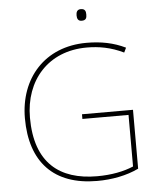

<svg xmlns="http://www.w3.org/2000/svg" viewBox="-60 -958 841 1020"><g transform="rotate(-5 360.0 -448.5)"><path d="M409 -907C389 -907 384 -892 384 -876C384 -859 389 -845 409 -845C433 -845 436 -859 436 -876C436 -892 433 -907 409 -907ZM367 -350V-325H613V-50C561 -28 496 -15 419 -15C219 -15 90 -114 90 -356C90 -554 216 -701 423 -701C487 -701 551 -690 619 -657L631 -682C568 -713 500 -726 424 -726C199 -726 63 -566 63 -355C63 -121 186 10 417 10C496 10 575 -5 639 -36V-350Z"/></g></svg>

Font: Noto Sans Lao UI Thin
Style: Regular
Weight: 100
Designer: Monotype Design Team
Foundry: Monotype Imaging Inc.
Version: Version 2.000